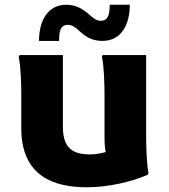

<svg xmlns="http://www.w3.org/2000/svg" viewBox="-20 -780 714 812"><path d="M267 -675C290 -675 306 -657 325 -641C346 -622 374 -607 413 -607C496 -607 529 -680 529 -760H444C444 -721 438 -692 406 -692C385 -692 369 -708 352 -723C329 -742 301 -760 261 -760C178 -760 145 -687 145 -607H230C230 -646 235 -675 267 -675ZM598 -210V-547H414L411 -539C420 -503 422 -420 422 -380V-207C422 -178 423 -155 427 -137C407 -131 384 -127 361 -127C292 -127 246 -150 246 -243V-547H63L59 -539C68 -503 70 -420 70 -380V-238C70 -36 206 12 347 12C440 12 539 -12 605 -41L608 -49C600 -85 598 -170 598 -210Z"/></svg>

Font: Kufam Arabic Latin Roman Bold
Style: Regular
Weight: 700
Designer: Wael Morcos & Artur Schmal
Version: Version 1.200;PS 001.200;hotconv 1.0.88;makeotf.lib2.5.64775